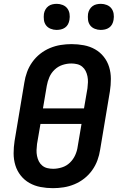

<svg xmlns="http://www.w3.org/2000/svg" viewBox="-20 -973 640 1001"><path d="M256 8Q223 8 191.5 2Q160 -4 133.5 -19Q107 -34 88 -58Q69 -82 60 -111.5Q51 -141 51 -173.5Q51 -206 56 -238L107 -543Q111 -570 121 -597.5Q131 -625 148.5 -649.5Q166 -674 189.5 -692.5Q213 -711 240.5 -722.5Q268 -734 296.5 -738.5Q325 -743 353 -743Q386 -743 417.5 -737Q449 -731 475.5 -716Q502 -701 521 -677Q540 -653 549 -623.5Q558 -594 558 -561.5Q558 -529 553 -497L502 -192Q498 -165 488 -137.5Q478 -110 460.5 -85.5Q443 -61 419.5 -42.5Q396 -24 368.5 -12.5Q341 -1 312.5 3.5Q284 8 256 8ZM418 -408 436 -513Q438 -529 438.5 -544.5Q439 -560 436 -575Q433 -590 426.5 -603Q420 -616 408.5 -625.5Q397 -635 382 -638.5Q367 -642 352 -642Q329 -642 306 -634.5Q283 -627 265 -610Q247 -593 237.5 -571Q228 -549 224 -526L204 -408ZM257 -93Q280 -93 303.5 -100.5Q327 -108 344.5 -125Q362 -142 372 -164Q382 -186 385 -209L405 -327H191L173 -222Q171 -206 170.5 -190.5Q170 -175 173 -160Q176 -145 182.5 -132Q189 -119 200.5 -109.5Q212 -100 227 -96.5Q242 -93 257 -93ZM505 -817Q489 -817 474 -823Q459 -829 450 -841Q441 -853 439 -869Q437 -885 439 -901Q441 -913 447 -923.5Q453 -934 462.5 -941Q472 -948 483.5 -950.5Q495 -953 506 -953Q522 -953 537 -947Q552 -941 561 -929Q570 -917 572.5 -901Q575 -885 572 -869Q570 -857 564.5 -846.5Q559 -836 549 -829Q539 -822 527.5 -819.5Q516 -817 505 -817ZM275 -817Q259 -817 244 -823Q229 -829 220 -841Q211 -853 209 -869Q207 -885 209 -901Q211 -913 217 -923.5Q223 -934 232.5 -941Q242 -948 253.5 -950.5Q265 -953 276 -953Q292 -953 307 -947Q322 -941 331 -929Q340 -917 342.5 -901Q345 -885 342 -869Q340 -857 334.5 -846.5Q329 -836 319 -829Q309 -822 297.5 -819.5Q286 -817 275 -817Z"/></svg>

Font: Iosevka Aile
Style: Bold Italic
Weight: 700
Italic angle: -9°
Designer: Belleve Invis
Foundry: Belleve Invis
Version: Version 28.0.1; ttfautohint (v1.8.4)